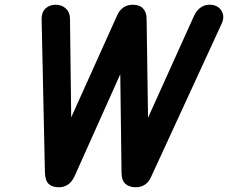

<svg xmlns="http://www.w3.org/2000/svg" viewBox="-20 -792 964 812"><path d="M229 0Q201 0 186 -14Q171 -28 170 -62L156 -712Q156 -741 173 -756.5Q190 -772 215 -772Q242 -772 259 -755.5Q276 -739 276 -713L283 -146L221 -162L475 -726Q485 -749 502 -760.5Q519 -772 541 -772Q571 -772 585.5 -755.5Q600 -739 600 -713L608 -160L551 -172L801 -726Q812 -749 829 -760.5Q846 -772 866 -772Q900 -772 916 -747.5Q932 -723 917 -691L620 -46Q609 -21 592 -10.5Q575 0 555 0Q527 0 510.5 -14.5Q494 -29 494 -63L487 -605L545 -604L295 -46Q283 -21 266 -10.5Q249 0 229 0Z"/></svg>

Font: Edu TAS Beginner
Style: Bold
Weight: 700
Version: Version 1.003